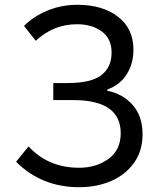

<svg xmlns="http://www.w3.org/2000/svg" viewBox="-20 -767 659 800"><path d="M310 13Q153 13 47 -93L99 -157Q181 -68 310 -68Q381 -68 432 -105Q483 -142 483 -212Q483 -350 285 -350H202V-421H262Q360 -421 402.5 -454Q445 -487 445 -548Q445 -606 404 -636Q363 -666 301 -666Q203 -666 129 -597L80 -659Q120 -699 178 -723Q236 -747 303 -747Q407 -747 471.5 -697.5Q536 -648 536 -560Q536 -502 508 -457.5Q480 -413 427 -394V-389Q492 -376 533 -329.5Q574 -283 574 -208Q574 -138 538.5 -88.5Q503 -39 443.5 -13Q384 13 310 13Z"/></svg>

Font: Source Han Sans & Saira Hybrid
Style: Regular
Weight: 400
Designer: Ryoko NISHIZUKA 西塚涼子 (kana & ideographs); Paul D. Hunt (Latin, Greek & Cyrillic); Wenlong ZHANG 张文龙 (bopomofo); Sandoll 
Foundry: Adobe Systems Incorporated
Version: Version 1.00;August 2, 2021;FontCreator 13.0.0.2675 64-bit